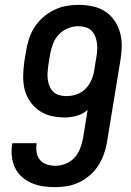

<svg xmlns="http://www.w3.org/2000/svg" viewBox="-20 -763 540 791"><path d="M208 8Q183 8 158 4.5Q133 1 111 -8.5Q89 -18 71 -33.5Q53 -49 42.5 -70.5Q32 -92 29 -117Q26 -142 30 -167Q30 -169 30.5 -170.5Q31 -172 31 -173H131Q131 -172 131 -171.5Q131 -171 131 -170Q128 -152 131 -134.5Q134 -117 145 -104Q156 -91 173 -85.5Q190 -80 208 -80Q229 -80 250.5 -88.5Q272 -97 287 -113.5Q302 -130 310 -151Q318 -172 322 -193L341 -310Q321 -293 296 -286Q271 -279 247 -279Q218 -279 190.5 -285.5Q163 -292 141 -307.5Q119 -323 103.5 -345.5Q88 -368 81.5 -394.5Q75 -421 75.5 -450Q76 -479 80 -508L88 -556Q92 -581 100.5 -606Q109 -631 123.5 -653Q138 -675 159 -693Q180 -711 204 -722.5Q228 -734 253.5 -738.5Q279 -743 304 -743Q333 -743 361.5 -737Q390 -731 413 -716Q436 -701 451.5 -678.5Q467 -656 474.5 -629Q482 -602 481.5 -572.5Q481 -543 476 -514L421 -179Q417 -154 408.5 -129.5Q400 -105 386 -82.5Q372 -60 351.5 -42Q331 -24 307.5 -12.5Q284 -1 258.5 3.5Q233 8 208 8ZM254 -367Q274 -367 295 -374Q316 -381 331.5 -396.5Q347 -412 356 -432Q365 -452 368 -472L377 -528Q380 -543 380.5 -558Q381 -573 379 -587.5Q377 -602 371.5 -615Q366 -628 356 -637.5Q346 -647 331.5 -651Q317 -655 302 -655Q281 -655 260 -646.5Q239 -638 223 -621.5Q207 -605 199 -584Q191 -563 187 -542L179 -494Q177 -479 176 -464Q175 -449 177 -434.5Q179 -420 184.5 -407Q190 -394 200 -384.5Q210 -375 224.5 -371Q239 -367 254 -367Z"/></svg>

Font: Iosevka SS04 Semibold Oblique
Style: Regular
Weight: 600
Italic angle: -9°
Monospace: yes
Designer: Belleve Invis
Foundry: Belleve Invis
Version: Version 19.0.0; ttfautohint (v1.8.4)